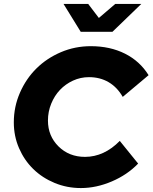

<svg xmlns="http://www.w3.org/2000/svg" viewBox="-20 -941 773 973"><path d="M411 -146Q459 -146 503.5 -166.5Q548 -187 587 -227L680 -112Q625 -55 546.5 -21.5Q468 12 390 12Q319 12 256.5 -14Q194 -40 148.5 -84.5Q103 -129 76.5 -190Q50 -251 50 -321Q50 -400 81 -471Q112 -542 164.5 -594Q217 -646 288.5 -676.5Q360 -707 440 -707Q538 -707 613.5 -669Q689 -631 733 -560L602 -450Q574 -499 530.5 -524.5Q487 -550 431 -550Q388 -550 350 -532.5Q312 -515 284 -485.5Q256 -456 239.5 -415.5Q223 -375 223 -330Q223 -252 276.5 -199Q330 -146 411 -146ZM427 -921 481 -850 564 -921H696L550 -780H389L302 -921Z"/></svg>

Font: Red Hat Display Black
Style: Italic
Weight: 900
Italic angle: -12°
Designer: Pentagram / MCKL
Foundry: Pentagram / MCKL
Version: Version 1.003; Red Hat Display Black Italic